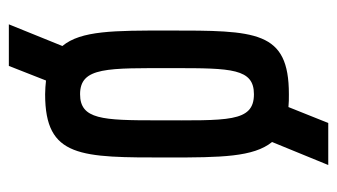

<svg xmlns="http://www.w3.org/2000/svg" viewBox="-184 -490 762 434"><g transform="rotate(90 197.0 -273.0)"><path d="M49 -272C49 -150 49 -75 84 -33L35 88H129L162 4C171 5 183 6 193 6C337 6 336 -74 336 -272C336 -392 335 -465 301 -507L353 -634H258L222 -544C213 -545 203 -545 193 -545C49 -545 49 -471 49 -272ZM193 -466C257 -466 252 -406 252 -247C252 -124 250 -73 193 -73C131 -73 134 -135 134 -285C134 -415 135 -466 193 -466Z"/></g></svg>

Font: Economica
Style: Bold
Weight: 700
Designer: Vicente Lamonaca
Foundry: Vicente Lamonaca
Version: Version 1.100